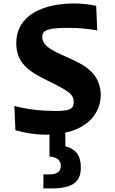

<svg xmlns="http://www.w3.org/2000/svg" viewBox="-20 -763 660 1102"><path d="M538 -588.5 532 -729.5C488.5 -739 447 -743 404.5 -743C242.5 -743 73.5 -685.5 73.5 -514C73.5 -402 145 -353 250.5 -301.5C379 -239 403 -221.5 403 -176C403 -163 400 -150.5 392 -144C375.5 -129.5 342.5 -126 299 -126C226.5 -126 137 -134 62.5 -155L68.5 -15.5C111.5 -3.5 174.5 10 243 10C250 10 257 10 264 9.5V135C300.5 139 329 151.5 329 189C329 220.5 309 238 263.5 238H229V318.5H276C411 318.5 444 270 444 198C444 128.5 414 92 355.5 76.5L354.5 -1.5C483 -29.5 558.5 -110 558.5 -224C551.5 -354 452.5 -395 357.5 -438C290.5 -468.5 222.5 -496 222.5 -550.5C222.5 -565.5 227.5 -577 235 -582C247.5 -592.5 275 -603 366 -603C417.5 -603 475 -600.5 538 -588.5Z"/></svg>

Font: Monaspace Argon ExtraBold
Style: Bold
Weight: 800
Designer: Riley Cran & the Lettermatic Team
Foundry: Lettermatic
Version: Version 1.000 (Monaspace Argon)